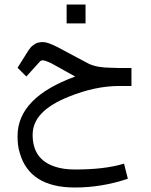

<svg xmlns="http://www.w3.org/2000/svg" viewBox="-20 -620 671 853"><path d="M360 -516V-600H276V-516ZM58 -16C58 10 60 36 68 60C97 162 179 213 312 213H314C393 213 471 200 548 174L531 107C472 125 400 133 314 133C280 133 248 129 223 120C157 98 125 51 125 -21C125 -93 179 -148 287 -191C364 -222 438 -238 510 -238H564V-318H504C495 -318 485 -319 474 -319C433 -319 399 -325 374 -337L235 -411C207 -425 186 -433 172 -433C158 -433 145 -431 136 -425C127 -419 120 -414 117 -410C114 -406 110 -401 107 -397L58 -319L97 -280L154 -343C160 -350 163 -352 170 -352C177 -352 188 -348 206 -340L314 -280C144 -218 58 -130 58 -16Z"/></svg>

Font: Iranian Sans 
Style: Regular
Weight: 400
Designer: Hooman Mehr, Hadi Navid in Neviseh Pardaz Co. Ltd. (http://nevisa.com)
Foundry: http://font-store.ir
Version: 5.0.0 build 1/7/1393